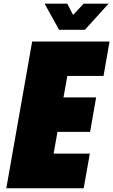

<svg xmlns="http://www.w3.org/2000/svg" viewBox="-20 -1006 605 1026"><path d="M295.9 -846.7H433.6L560.1 -986.3H426.8L370.6 -926.3L339.4 -986.3H218.3ZM13.7 0H427.2L460 -185.1H266.6L287.1 -301.3H461.4L493.7 -485.4H319.3L339.8 -600.1H533.2L565.4 -784.2H151.9Z"/></svg>

Font: Decalotype Black Italic
Style: Regular
Weight: 900
Italic angle: -10°
Designer: Alfredo Marco Pradil
Foundry: Alfredo Marco Pradil
Version: Version 1.0